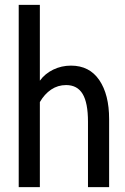

<svg xmlns="http://www.w3.org/2000/svg" viewBox="-20 -770 515 790"><path d="M429 -280V0H342V-269Q342 -347 320 -383.5Q298 -420 252 -420Q218 -420 190.5 -401.5Q163 -383 144 -350V0H57V-750H144V-438Q165 -467 199 -483.5Q233 -500 272 -500Q348 -500 388.5 -440.5Q429 -381 429 -280Z"/></svg>

Font: Cabin Condensed
Style: Regular
Weight: 400
Width: 3
Designer: Pablo Impallari
Foundry: Pablo Impallari. http://www.impallari.com Igino Marini. http://www.ikern.com
Version: Version 2.200